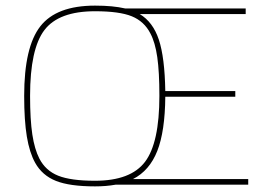

<svg xmlns="http://www.w3.org/2000/svg" viewBox="-20 -657 946 683"><path d="M318 6Q228 6 179 -13.5Q130 -33 105 -78Q85 -114 75.5 -171Q66 -228 66 -316Q66 -490 123.5 -563.5Q181 -637 318 -637Q351 -637 377 -634.5Q403 -632 425 -627H854V-607H477Q524 -579 545 -516Q566 -453 568 -333H817V-313H568Q567 -190 539.5 -120Q512 -50 453 -20H863V0H391Q374 3 356 4.5Q338 6 318 6ZM120 -93Q142 -50 187 -32Q232 -14 318 -14Q445 -14 496 -81.5Q547 -149 547 -316Q547 -401 539.5 -453.5Q532 -506 515 -538Q493 -581 449 -599Q405 -617 318 -617Q189 -617 138 -550Q87 -483 87 -316Q87 -231 95 -178.5Q103 -126 120 -93Z"/></svg>

Font: Blinker Thin
Style: Regular
Weight: 100
Designer: Juergen Huber
Foundry: supertype
Version: Version 1.017;hotconv 1.0.117;makeotfexe 2.5.65602